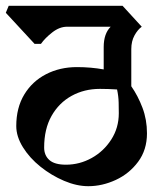

<svg xmlns="http://www.w3.org/2000/svg" viewBox="-33 -659 565 661"><path d="M419 -362Q442 -329 457.5 -288Q473 -247 473 -200Q473 -143 442.5 -102Q412 -61 365.5 -39.5Q319 -18 271 -18Q231 -18 187.5 -36.5Q144 -55 106.5 -85Q69 -115 46 -152Q23 -189 23 -225Q23 -288 50.5 -333.5Q78 -379 125.5 -403.5Q173 -428 232 -428Q256 -428 279 -426Q302 -424 324 -420V-497Q324 -543 348 -567H198Q172 -567 147 -547.5Q122 -528 108 -508H86L-13 -615L-3 -639H389L455 -567Q441 -557 430 -537Q419 -517 419 -490ZM376 -269Q376 -283 375.5 -305.5Q375 -328 370 -351Q355 -352 340 -352.5Q325 -353 311 -353Q257 -353 213.5 -329Q170 -305 144.5 -260Q119 -215 119 -151Q119 -124 137 -108Q155 -92 194 -92Q241 -92 282.5 -115Q324 -138 350 -178.5Q376 -219 376 -269Z"/></svg>

Font: Jaini
Style: Regular
Weight: 400
Designer: Maithili Shingre, Girish Dalvi (Devanagari), Taresh Vohra (Latin)
Foundry: Ek Type
Version: Version 2.000; ttfautohint (v1.8.4.7-5d5b)